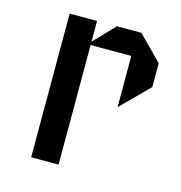

<svg xmlns="http://www.w3.org/2000/svg" viewBox="-84 -595 631 670"><g transform="rotate(15 231.5 -259.5)"><path d="M432 -346 333 -247V-432H186V0H87V-519H186V-444L258 -519H346L432 -432Z"/></g></svg>

Font: Iceberg
Style: Regular
Weight: 400
Designer: Victor Kharyk
Foundry: Cyreal (www.cyreal.org)
Version: Version 1.002